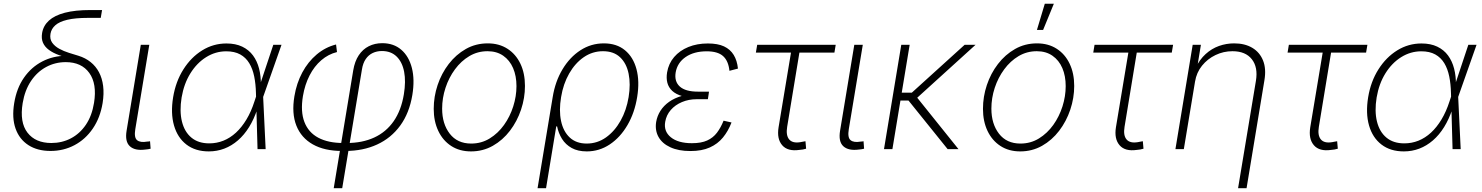

<svg xmlns="http://www.w3.org/2000/svg" viewBox="-20 -780 7748 1004"><path d="M244.1 9.3Q175.8 9.3 128.7 -21Q81.5 -51.3 61.5 -107.2Q41.5 -163.1 54.2 -240.7Q66.9 -318.8 105.5 -374Q144 -429.2 201.2 -458.7Q258.3 -488.3 326.2 -488.3L359.4 -470.7Q320.8 -480 289.3 -491.5Q257.8 -502.9 236.1 -518.8Q214.4 -534.7 204.8 -556.4Q195.3 -578.1 200.2 -607.4Q206.5 -645.5 235.8 -672.4Q265.1 -699.2 319.1 -713.4Q373 -727.5 453.1 -727.5H513.7L506.8 -686.5H439.9Q373.5 -686.5 331.8 -676.5Q290 -666.5 269.3 -647.9Q248.5 -629.4 244.1 -604Q239.3 -576.2 252.7 -557.1Q266.1 -538.1 289.8 -525.1Q313.5 -512.2 340.6 -503.7Q367.7 -495.1 390.6 -488.3Q426.8 -477.1 453.9 -455.3Q481 -433.6 497.6 -402.3Q514.2 -371.1 519.3 -330.6Q524.4 -290 516.6 -241.2Q503.9 -164.1 465.3 -107.7Q426.8 -51.3 369.6 -21Q312.5 9.3 244.1 9.3ZM248.5 -32.2Q304.2 -32.2 350.8 -56.6Q397.5 -81.1 429.2 -127.9Q460.9 -174.8 471.7 -242.2Q487.8 -341.8 447 -398.4Q406.2 -455.1 323.7 -455.1Q268.6 -455.1 221.4 -429.7Q174.3 -404.3 142.1 -356.4Q109.9 -308.6 98.6 -241.2Q82 -140.1 123.8 -86.2Q165.5 -32.2 248.5 -32.2Z M740.2 2Q686 9.3 659.2 -15.1Q632.3 -39.6 642.1 -97.2L716.3 -545.9H760.7L687.5 -104.5Q680.2 -60.5 697 -46.9Q713.9 -33.2 749.5 -39.6Q756.8 -40 758.5 -40.3Q760.3 -40.5 764.6 -41.5L767.6 -2.4Q762.7 -1 755.4 0.2Q748 1.5 740.2 2Z M1071.8 11.7Q1001.5 11.7 954.8 -24.2Q908.2 -60.1 889.9 -124Q871.6 -188 885.3 -271.5Q898.9 -354 939.2 -417.5Q979.5 -481 1037.6 -516.8Q1095.7 -552.7 1164.1 -552.7Q1211.9 -552.7 1246.6 -536.1Q1281.2 -519.5 1303 -490Q1324.7 -460.4 1334.7 -421.4Q1344.7 -382.3 1344.2 -336.9H1358.4L1356 -274.4L1369.1 0H1326.7L1318.4 -293.5Q1317.4 -340.3 1309.3 -380.1Q1301.3 -419.9 1283.4 -449.5Q1265.6 -479 1236.1 -495.4Q1206.5 -511.7 1163.1 -511.7Q1106.9 -511.7 1058.1 -481.2Q1009.3 -450.7 975.6 -396.5Q941.9 -342.3 929.7 -270.5Q918 -198.7 931.4 -144.5Q944.8 -90.3 981 -60.3Q1017.1 -30.3 1074.2 -30.3Q1113.3 -30.3 1148.4 -44.4Q1183.6 -58.6 1213.9 -86.4Q1244.1 -114.3 1268.8 -155.3Q1293.5 -196.3 1310.5 -249.5L1409.2 -545.9H1452.1L1355.5 -271.5L1338.4 -210H1325.7Q1308.1 -156.7 1282.5 -115.5Q1256.8 -74.2 1224.1 -45.9Q1191.4 -17.6 1153.1 -2.9Q1114.7 11.7 1071.8 11.7Z M1725.1 204.1 1827.1 -412.1Q1835 -459.5 1856 -491Q1877 -522.5 1908.4 -538.3Q1939.9 -554.2 1979 -554.2Q2038.6 -554.2 2078.4 -519.8Q2118.2 -485.4 2133.8 -424.6Q2149.4 -363.8 2136.2 -283.2Q2120.6 -189 2073 -123.5Q2025.4 -58.1 1952.1 -24.4Q1878.9 9.3 1786.6 9.3H1767.6Q1676.8 9.3 1616 -24.9Q1555.2 -59.1 1529.8 -123Q1504.4 -187 1519.5 -276.9Q1530.8 -345.2 1560.8 -401.1Q1590.8 -457 1636 -495.1Q1681.2 -533.2 1737.3 -547.4L1742.2 -507.8Q1696.8 -496.6 1660.2 -465.1Q1623.5 -433.6 1598.9 -385.7Q1574.2 -337.9 1564 -277.3Q1550.8 -196.8 1571.8 -142.1Q1592.8 -87.4 1644.5 -59.8Q1696.3 -32.2 1774.9 -32.2H1793.5Q1874.5 -32.2 1936.8 -60.8Q1999 -89.4 2038.6 -146.2Q2078.1 -203.1 2091.8 -286.6Q2103 -354 2093.3 -404.8Q2083.5 -455.6 2054 -484.4Q2024.4 -513.2 1977.1 -513.2Q1950.7 -513.2 1929 -502.9Q1907.2 -492.7 1892.6 -471.4Q1877.9 -450.2 1872.6 -416.5L1769.5 204.1Z M2442.9 11.7Q2383.3 11.7 2339.6 -16.6Q2295.9 -44.9 2272 -95.2Q2248 -145.5 2248 -210.9Q2248 -274.4 2268.3 -335.2Q2288.6 -396 2326.4 -445.3Q2364.3 -494.6 2416 -523.9Q2467.8 -553.2 2530.8 -553.2Q2589.8 -553.2 2633.5 -525.1Q2677.2 -497.1 2701.2 -447Q2725.1 -397 2725.1 -330.6Q2725.1 -267.6 2704.6 -206.5Q2684.1 -145.5 2646.5 -96.2Q2608.9 -46.9 2557.1 -17.6Q2505.4 11.7 2442.9 11.7ZM2443.8 -29.3Q2497.6 -29.3 2541 -56.2Q2584.5 -83 2615.7 -126.7Q2647 -170.4 2663.8 -223.6Q2680.7 -276.9 2680.7 -329.6Q2680.7 -382.8 2663.1 -423.8Q2645.5 -464.8 2611.6 -488.5Q2577.6 -512.2 2529.3 -512.2Q2477.5 -512.2 2434.3 -486.6Q2391.1 -460.9 2359.1 -417.5Q2327.1 -374 2309.6 -320.6Q2292 -267.1 2292 -211.9Q2292 -132.3 2331.8 -80.8Q2371.6 -29.3 2443.8 -29.3Z M2791 204.1 2870.1 -272Q2883.3 -354 2921.4 -417.5Q2959.5 -481 3015.1 -517.1Q3070.8 -553.2 3137.7 -553.2Q3204.6 -553.2 3248 -517.3Q3291.5 -481.4 3308.3 -418.2Q3325.2 -355 3312 -273.4Q3298.8 -190.4 3261.2 -126Q3223.6 -61.5 3168.7 -24.9Q3113.8 11.7 3048.3 11.7Q3001.5 11.7 2969.5 -6.1Q2937.5 -23.9 2918.9 -53.7Q2900.4 -83.5 2893.1 -119.1H2888.7L2835.4 204.1ZM3047.9 -29.3Q3103.5 -29.3 3148.9 -61.5Q3194.3 -93.8 3225.1 -148.7Q3255.9 -203.6 3267.1 -272Q3278.3 -340.3 3267.1 -394.8Q3255.9 -449.2 3222.4 -480.7Q3189 -512.2 3133.3 -512.2Q3078.1 -512.2 3032.7 -481Q2987.3 -449.7 2956.3 -395.5Q2925.3 -341.3 2914.1 -272.5Q2902.3 -202.6 2913.8 -147.7Q2925.3 -92.8 2959.2 -61Q2993.2 -29.3 3047.9 -29.3Z M3590.3 9.8Q3528.3 9.8 3485.6 -9.8Q3442.9 -29.3 3423.6 -63.7Q3404.3 -98.1 3411.1 -142.1Q3416.5 -173.8 3433.6 -200.7Q3450.7 -227.5 3479 -247.6Q3507.3 -267.6 3546.4 -278.8Q3585.4 -290 3634.3 -290H3686L3681.6 -261.2H3623Q3581.5 -261.2 3546.1 -246.3Q3510.7 -231.4 3487.5 -204.8Q3464.4 -178.2 3458.5 -143.1Q3449.7 -93.3 3487.8 -62.3Q3525.9 -31.2 3598.1 -31.2Q3647 -31.2 3678 -45.4Q3709 -59.6 3729 -85.9Q3749 -112.3 3763.7 -148.9L3805.2 -139.6Q3788.1 -94.7 3760.5 -61Q3732.9 -27.3 3691.4 -8.8Q3649.9 9.8 3590.3 9.8ZM3630.9 -267.6Q3581.5 -267.6 3547.9 -277.3Q3514.2 -287.1 3495.1 -304.9Q3476.1 -322.8 3469.7 -347.2Q3463.4 -371.6 3468.3 -401.4Q3476.1 -447.8 3505.1 -481.7Q3534.2 -515.6 3579.6 -534.2Q3625 -552.7 3681.6 -552.7Q3733.4 -552.7 3766.1 -537.4Q3798.8 -522 3816.7 -492.7Q3834.5 -463.4 3838.9 -421.4L3794.4 -409.7Q3789.1 -461.4 3761.2 -486.6Q3733.4 -511.7 3675.3 -511.7Q3608.9 -511.7 3565.4 -481.9Q3522 -452.1 3513.2 -401.4Q3505.4 -354 3534.9 -327.4Q3564.5 -300.8 3629.4 -300.8H3687.5L3682.6 -267.6Z M4160.2 3.9Q4099.1 12.7 4070.3 -20.5Q4041.5 -53.7 4051.3 -114.3L4116.2 -504.9H3932.6L3939.5 -545.9H4350.1L4343.3 -504.9H4160.2L4096.2 -116.7Q4088.9 -72.3 4106.7 -51Q4124.5 -29.8 4165.5 -36.6Q4170.9 -37.6 4178.2 -39.1Q4185.5 -40.5 4191.9 -41.5L4195.3 -2.4Q4187.5 0 4178.5 1.7Q4169.4 3.4 4160.2 3.9Z M4471.2 2Q4417 9.3 4390.1 -15.1Q4363.3 -39.6 4373 -97.2L4447.3 -545.9H4491.7L4418.5 -104.5Q4411.1 -60.5 4428 -46.9Q4444.8 -33.2 4480.5 -39.6Q4487.8 -40 4489.5 -40.3Q4491.2 -40.5 4495.6 -41.5L4498.5 -2.4Q4493.7 -1 4486.3 0.2Q4479 1.5 4471.2 2Z M4736.8 -545.9 4646.5 0H4602.5L4692.9 -545.9ZM5081.5 -545.9 4760.3 -254.4H4668L4674.3 -295.4H4748L5024.4 -545.9ZM4935.5 0 4727.5 -258.3 4763.7 -284.7 4992.2 0Z M5314.9 11.7Q5255.4 11.7 5211.7 -16.6Q5168 -44.9 5144 -95.2Q5120.1 -145.5 5120.1 -210.9Q5120.1 -274.4 5140.4 -335.2Q5160.6 -396 5198.5 -445.3Q5236.3 -494.6 5288.1 -523.9Q5339.8 -553.2 5402.8 -553.2Q5461.9 -553.2 5505.6 -525.1Q5549.3 -497.1 5573.2 -447Q5597.2 -397 5597.2 -330.6Q5597.2 -267.6 5576.7 -206.5Q5556.2 -145.5 5518.6 -96.2Q5481 -46.9 5429.2 -17.6Q5377.4 11.7 5314.9 11.7ZM5315.9 -29.3Q5369.6 -29.3 5413.1 -56.2Q5456.5 -83 5487.8 -126.7Q5519 -170.4 5535.9 -223.6Q5552.7 -276.9 5552.7 -329.6Q5552.7 -382.8 5535.2 -423.8Q5517.6 -464.8 5483.6 -488.5Q5449.7 -512.2 5401.4 -512.2Q5349.6 -512.2 5306.4 -486.6Q5263.2 -460.9 5231.2 -417.5Q5199.2 -374 5181.6 -320.6Q5164.1 -267.1 5164.1 -211.9Q5164.1 -132.3 5203.9 -80.8Q5243.7 -29.3 5315.9 -29.3ZM5402.3 -623.5 5443.4 -760.3H5490.7L5434.6 -623.5Z M5924.3 3.9Q5863.3 12.7 5834.5 -20.5Q5805.7 -53.7 5815.4 -114.3L5880.4 -504.9H5696.8L5703.6 -545.9H6114.3L6107.4 -504.9H5924.3L5860.4 -116.7Q5853 -72.3 5870.8 -51Q5888.7 -29.8 5929.7 -36.6Q5935.1 -37.6 5942.4 -39.1Q5949.7 -40.5 5956.1 -41.5L5959.5 -2.4Q5951.7 0 5942.6 1.7Q5933.6 3.4 5924.3 3.9Z M6229 -353 6170.4 0H6126.5L6216.8 -545.9H6259.8L6239.7 -423.8H6231.4Q6252.9 -468.8 6284.4 -497.3Q6315.9 -525.9 6354.2 -539.6Q6392.6 -553.2 6433.6 -553.2Q6489.3 -553.2 6528.3 -530Q6567.4 -506.8 6584.7 -463.6Q6602.1 -420.4 6591.8 -359.9L6498.5 204.1H6454.1L6547.4 -357.4Q6559.1 -428.2 6526.1 -470.2Q6493.2 -512.2 6424.8 -512.2Q6377.9 -512.2 6336.2 -492.2Q6294.4 -472.2 6265.6 -436.5Q6236.8 -400.9 6229 -353Z M6940.4 3.9Q6879.4 12.7 6850.6 -20.5Q6821.8 -53.7 6831.5 -114.3L6896.5 -504.9H6712.9L6719.7 -545.9H7130.4L7123.5 -504.9H6940.4L6876.5 -116.7Q6869.1 -72.3 6887 -51Q6904.8 -29.8 6945.8 -36.6Q6951.2 -37.6 6958.5 -39.1Q6965.8 -40.5 6972.2 -41.5L6975.6 -2.4Q6967.8 0 6958.7 1.7Q6949.7 3.4 6940.4 3.9Z M7320.8 11.7Q7250.5 11.7 7203.9 -24.2Q7157.2 -60.1 7138.9 -124Q7120.6 -188 7134.3 -271.5Q7147.9 -354 7188.2 -417.5Q7228.5 -481 7286.6 -516.8Q7344.7 -552.7 7413.1 -552.7Q7460.9 -552.7 7495.6 -536.1Q7530.3 -519.5 7552 -490Q7573.7 -460.4 7583.7 -421.4Q7593.8 -382.3 7593.3 -336.9H7607.4L7605 -274.4L7618.2 0H7575.7L7567.4 -293.5Q7566.4 -340.3 7558.3 -380.1Q7550.3 -419.9 7532.5 -449.5Q7514.6 -479 7485.1 -495.4Q7455.6 -511.7 7412.1 -511.7Q7356 -511.7 7307.1 -481.2Q7258.3 -450.7 7224.6 -396.5Q7190.9 -342.3 7178.7 -270.5Q7167 -198.7 7180.4 -144.5Q7193.8 -90.3 7230 -60.3Q7266.1 -30.3 7323.2 -30.3Q7362.3 -30.3 7397.5 -44.4Q7432.6 -58.6 7462.9 -86.4Q7493.2 -114.3 7517.8 -155.3Q7542.5 -196.3 7559.6 -249.5L7658.2 -545.9H7701.2L7604.5 -271.5L7587.4 -210H7574.7Q7557.1 -156.7 7531.5 -115.5Q7505.9 -74.2 7473.1 -45.9Q7440.4 -17.6 7402.1 -2.9Q7363.8 11.7 7320.8 11.7Z"/></svg>

Font: Inter ExtraLight
Style: Italic
Weight: 250
Italic angle: -9.3988°
Designer: Rasmus Andersson
Foundry: rsms
Version: Version 4.001;git-66647c0bb